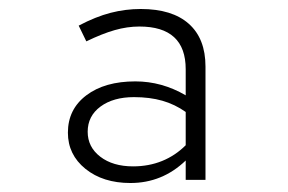

<svg xmlns="http://www.w3.org/2000/svg" viewBox="-20 -731 640 427"><path d="M270 -324Q209 -324 170 -355.5Q131 -387 131 -436Q131 -488 172 -519Q213 -550 281 -550Q340 -550 393 -519V-577Q393 -672 290 -672Q263 -672 235 -664Q207 -656 172 -639L155 -674Q193 -694 226 -702.5Q259 -711 293 -711Q363 -711 400 -678Q437 -645 437 -583V-331H393V-374Q341 -324 270 -324ZM276 -361Q311 -361 340.5 -373Q370 -385 393 -408V-482Q369 -499 341 -507Q313 -515 278 -515Q232 -515 203.5 -494Q175 -473 175 -438Q175 -404 203 -382.5Q231 -361 276 -361Z"/></svg>

Font: Red Hat Mono
Style: Regular
Weight: 300
Monospace: yes
Designer: Pentagram, MCKL
Foundry: Pentagram, MCKL
Version: Version 1.023